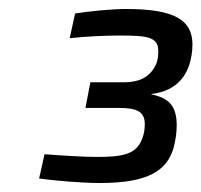

<svg xmlns="http://www.w3.org/2000/svg" viewBox="-20 -823 448 427"><path d="M202 -416C311 -416 351 -444 366 -494C370 -509 373 -527 373 -544C373 -587 356 -605 317 -613V-614C359 -619 388 -640 401 -679C405 -692 408 -707 408 -724C408 -778 369 -803 261 -803C227 -803 179 -798 147 -793L135 -738C169 -742 215 -744 247 -744C307 -744 332 -741 332 -710C332 -699 331 -689 327 -680C313 -649 286 -640 256 -640H181L170 -583H244C284 -583 302 -575 302 -547C302 -534 300 -524 296 -514C283 -478 248 -474 195 -474C167 -474 118 -477 79 -480L67 -426C104 -421 162 -416 202 -416Z"/></svg>

Font: Saira UNSAM Medium Italic
Style: Regular
Weight: 500
Italic angle: -12°
Designer: Hector Gatti with collaboration of the Omnibus-Type team
Foundry: Omnibus-Type
Version: Version 0.072;PS 000.072;hotconv 1.0.88;makeotf.lib2.5.64775